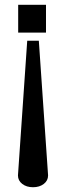

<svg xmlns="http://www.w3.org/2000/svg" viewBox="-20 -533 290 809"><path d="M173.8 -512.7V-395.5H56.6V-512.7ZM143.6 -361.3 182.6 206.1Q182.6 228 164.6 241.9Q146.5 255.9 119.1 255.9Q91.8 255.9 73.7 241.9Q55.7 228 55.7 206.1L94.7 -361.3Z"/></svg>

Font: Kay Pho Du
Style: Bold
Weight: 700
Designer: Victor Gaultney, Khu Oo Reh
Foundry: SIL International
Version: Version 3.000